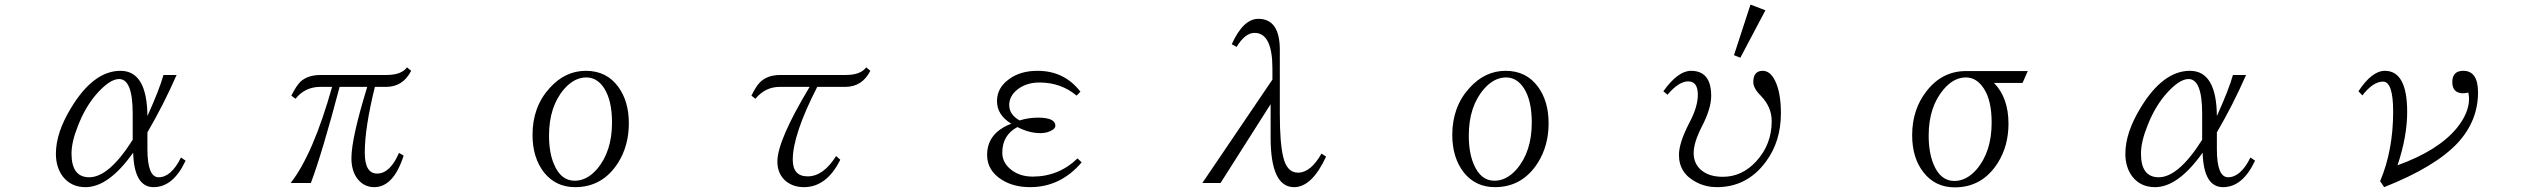

<svg xmlns="http://www.w3.org/2000/svg" viewBox="-20 -850 11040 835"><path d="M787.1 -151.4Q733.4 -36.1 647.9 -36.1Q563.5 -36.1 559.1 -186Q452.6 -36.1 352.1 -36.1Q288.1 -36.1 252 -84Q223.1 -124 223.1 -181.2Q223.1 -273.4 290 -382.3Q387.2 -542 503.9 -542Q619.6 -542 621.1 -345.2Q673.8 -461.9 690.9 -523.9H748Q691.9 -395.5 621.1 -274.4V-202.1Q621.1 -79.1 669.9 -79.1Q724.6 -79.1 767.1 -165ZM557.1 -242.2V-356Q557.1 -506.3 498 -506.3Q455.6 -506.3 395 -435.5Q349.1 -380.4 318.8 -302.2Q291 -232.9 291 -182.1Q291 -79.1 368.2 -79.1Q454.1 -79.1 557.1 -242.2Z M1247.1 -434.1Q1268.1 -476.1 1286.1 -494.1Q1317.4 -523.9 1375 -523.9H1660.2Q1726.1 -523.9 1750 -557.1L1768.1 -542Q1732.4 -472.2 1659.2 -472.2H1610.4Q1566.4 -294.4 1566.4 -186Q1566.4 -95.2 1620.1 -95.2Q1676.3 -95.2 1715.3 -185.1L1735.4 -173.3Q1691.4 -36.1 1607.4 -36.1Q1560.1 -36.1 1531.2 -77.1Q1508.3 -110.8 1508.3 -162.1Q1508.3 -248.5 1577.1 -472.2H1457Q1381.8 -187 1332 -54.2H1244.1Q1341.8 -179.2 1424.3 -472.2H1373Q1306.6 -472.2 1265.1 -420.4Z M2527.8 -542Q2618.2 -542 2668.9 -472.2Q2714.8 -409.7 2714.8 -314Q2714.8 -216.3 2668 -142.1Q2600.6 -36.1 2481 -36.1Q2397.9 -36.1 2346.7 -99.1Q2295.9 -163.6 2295.9 -263.2Q2295.9 -385.3 2370.1 -466.8Q2437.5 -542 2527.8 -542ZM2529.8 -513.2Q2477.5 -513.2 2433.6 -462.9Q2367.7 -386.7 2367.7 -260.3Q2367.7 -186.5 2388.7 -137.2Q2418.5 -64 2479.5 -64Q2531.7 -64 2575.7 -113.8Q2641.6 -190.4 2641.6 -316.9Q2641.6 -413.1 2607.4 -466.3Q2577.1 -513.2 2529.8 -513.2Z M3248 -434.1Q3267.6 -474.6 3285.2 -492.2Q3316.9 -523.9 3374 -523.9H3657.2Q3723.1 -523.9 3747.1 -557.1L3765.1 -542Q3729.5 -472.2 3656.2 -472.2H3534.2Q3427.7 -264.6 3427.7 -155.3Q3427.7 -83 3492.7 -83Q3560.5 -83 3616.2 -171.4L3634.3 -155.3Q3575.2 -36.1 3476.1 -36.1Q3430.2 -36.1 3397.9 -62Q3360.8 -93.3 3360.8 -147.9Q3360.8 -238.8 3501 -472.2H3371.1Q3308.1 -472.2 3265.1 -420.4Z M4684.1 -144Q4592.3 -36.1 4460 -36.1Q4389.2 -36.1 4338.9 -66.9Q4272.9 -107.4 4272.9 -176.3Q4272.9 -271.5 4377.9 -312Q4315.9 -350.1 4315.9 -410.2Q4315.9 -467.8 4367.2 -504.9Q4416 -542 4492.2 -542Q4608.9 -542 4678.7 -451.2L4662.1 -434.1Q4594.2 -491.2 4501 -491.2Q4435.5 -491.2 4395 -452.1Q4369.1 -426.3 4369.1 -393.1Q4369.1 -351.6 4414.1 -326.2Q4453.1 -338.4 4493.7 -338.4Q4569.8 -338.4 4569.8 -303.2Q4569.8 -294.4 4560.1 -287.1Q4538.1 -271 4504.9 -271Q4455.6 -271 4404.8 -297.4Q4338.9 -262.7 4338.9 -186Q4338.9 -146 4371.1 -117.2Q4410.6 -82 4470.7 -82Q4584 -82 4666 -161.1Z M5513.7 -503.9V-551.8Q5513.7 -707 5436 -707Q5395 -707 5357.9 -646L5336.9 -657.7Q5386.7 -768.1 5452.6 -768.1Q5545.9 -768.1 5545.9 -632.8V-354Q5545.9 -226.1 5561 -166Q5577.1 -99.1 5625 -99.1Q5680.2 -99.1 5727.1 -182.1L5747.1 -168.9Q5685.5 -36.1 5607.9 -36.1Q5505.9 -36.1 5505.9 -252V-397L5288.1 -54.2H5209Z M6527.8 -542Q6618.2 -542 6668.9 -472.2Q6714.8 -409.7 6714.8 -314Q6714.8 -216.3 6668 -142.1Q6600.6 -36.1 6481 -36.1Q6397.9 -36.1 6346.7 -99.1Q6295.9 -163.6 6295.9 -263.2Q6295.9 -385.3 6370.1 -466.8Q6437.5 -542 6527.8 -542ZM6529.8 -513.2Q6477.5 -513.2 6433.6 -462.9Q6367.7 -386.7 6367.7 -260.3Q6367.7 -186.5 6388.7 -137.2Q6418.5 -64 6479.5 -64Q6531.7 -64 6575.7 -113.8Q6641.6 -190.4 6641.6 -316.9Q6641.6 -413.1 6607.4 -466.3Q6577.1 -513.2 6529.8 -513.2Z M7213.9 -453.1Q7277.3 -542 7334 -542Q7421.9 -542 7421.9 -433.1Q7421.9 -377.9 7380.9 -298.8Q7345.7 -230.5 7345.7 -184.1Q7345.7 -138.7 7377.9 -110.8Q7412.1 -81.1 7472.7 -81.1Q7556.2 -81.1 7618.2 -148.9Q7685.1 -222.2 7685.1 -323.2Q7685.1 -384.3 7638.2 -433.1Q7605 -465.8 7605 -493.2Q7605 -542 7646 -542Q7678.2 -542 7699.2 -500Q7725.1 -448.2 7725.1 -356.9Q7725.1 -234.4 7659.2 -146Q7577.6 -36.1 7446.8 -36.1Q7399.9 -36.1 7359.9 -56.2Q7281.7 -95.2 7281.7 -176.3Q7281.7 -229.5 7328.6 -319.3Q7363.8 -386.2 7363.8 -438Q7363.8 -496.1 7321.8 -496.1Q7280.8 -496.1 7231.9 -438ZM7592.8 -830.1 7657.7 -805.2 7548.8 -599.1 7521 -609.9Z M8775.9 -489.3H8651.9Q8714.8 -424.8 8714.8 -312Q8714.8 -215.3 8668 -141.1Q8600.6 -35.2 8481 -35.2Q8396 -35.2 8344.7 -101.1Q8295.9 -163.6 8295.9 -262.2Q8295.9 -374.5 8358.9 -454.1Q8426.3 -541 8530.8 -541H8798.8ZM8529.8 -513.2Q8477.1 -513.2 8433.6 -462.4Q8367.7 -385.7 8367.7 -260.3Q8367.7 -187 8388.7 -136.2Q8418.5 -63 8479.5 -63Q8531.7 -63 8575.7 -112.8Q8641.6 -189.5 8641.6 -316.9Q8641.6 -413.6 8607.4 -465.3Q8576.2 -513.2 8529.8 -513.2Z M9787.1 -151.4Q9733.4 -36.1 9647.9 -36.1Q9563.5 -36.1 9559.1 -186Q9452.6 -36.1 9352.1 -36.1Q9288.1 -36.1 9252 -84Q9223.1 -124 9223.1 -181.2Q9223.1 -273.4 9290 -382.3Q9387.2 -542 9503.9 -542Q9619.6 -542 9621.1 -345.2Q9673.8 -461.9 9690.9 -523.9H9748Q9691.9 -395.5 9621.1 -274.4V-202.1Q9621.1 -79.1 9669.9 -79.1Q9724.6 -79.1 9767.1 -165ZM9557.1 -242.2V-356Q9557.1 -506.3 9498 -506.3Q9455.6 -506.3 9395 -435.5Q9349.1 -380.4 9318.8 -302.2Q9291 -232.9 9291 -182.1Q9291 -79.1 9368.2 -79.1Q9454.1 -79.1 9557.1 -242.2Z M10236.8 -453.1Q10295.4 -542 10351.6 -542Q10448.7 -542 10448.7 -363.3Q10448.7 -255.9 10406.7 -131.3Q10582.5 -194.3 10663.6 -292Q10717.8 -358.4 10717.8 -420.4Q10717.8 -429.7 10714.8 -447.3Q10700.2 -444.3 10692.9 -444.3Q10645 -444.3 10645 -493.2Q10645 -542 10692.9 -542Q10756.8 -542 10756.8 -448.2Q10756.8 -324.7 10668.9 -229Q10571.8 -124.5 10348.6 -36.1L10331.1 -62Q10387.7 -195.8 10387.7 -364.3Q10387.7 -495.1 10343.8 -495.1Q10300.3 -495.1 10253.9 -435.1Z"/></svg>

Font: I.Ming
Style: Regular
Weight: 400
Designer: Ichiten Fonts Project
Version: Version 6.11; Dec 27, 2019